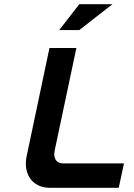

<svg xmlns="http://www.w3.org/2000/svg" viewBox="-20 -900 640 920"><path d="M217 -670 108 -153C90 -71 131 0 220 0H549L574 -117H280C251 -117 234 -142 242 -179L346 -670ZM264 -756H360L519 -880H360Z"/></svg>

Font: LT Wave Mono Bold
Style: Italic
Weight: 700
Designer: Daniel Lyons
Version: Version 2.5 (Glyphs App)